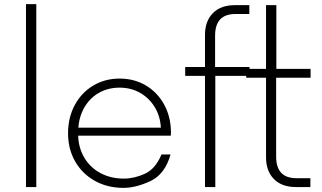

<svg xmlns="http://www.w3.org/2000/svg" viewBox="-20 -907 1559 931"><path d="M106 -887H156V0H106Z M808 -249H359Q361 -188 390 -140.5Q419 -93 468.5 -67Q518 -41 580 -41Q631 -41 682.5 -64.5Q734 -88 763 -158H807Q780 -62 709.5 -29Q639 4 579 4Q501 4 440 -30Q379 -64 344.5 -124Q310 -184 310 -261Q310 -337 342.5 -397.5Q375 -458 432 -492Q489 -526 560 -526Q631 -526 687.5 -492.5Q744 -459 776.5 -399Q809 -339 809 -263ZM560 -482Q505 -482 461 -457.5Q417 -433 390.5 -388.5Q364 -344 360 -288H760Q757 -344 730 -388Q703 -432 659 -457Q615 -482 560 -482Z M1121 -839Q1023 -839 1023 -734V-582H1190V-539H1024V0H974V-539H878V-582H974V-738Q974 -804 1012 -843Q1050 -882 1119 -882H1189V-839Z M1417 -43H1485V0H1415Q1346 0 1308 -39Q1270 -78 1270 -144V-530H1174V-573H1270V-882H1320V-573H1486V-530H1319V-148Q1319 -43 1417 -43Z"/></svg>

Font: Hilab Light
Style: Regular
Weight: 300
Designer: Cristianderson Lima
Foundry: Cristianderson
Version: Version 1.0